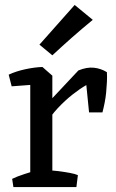

<svg xmlns="http://www.w3.org/2000/svg" viewBox="-20 -754 467 774"><path d="M102 0V-447L151 -484L191 -449V0ZM162 -248 142 -306 296 -470Q330 -484 358.5 -481Q387 -478 411 -463Q412 -444 411 -423.5Q410 -403 408 -382Q406 -361 402 -340.5Q398 -320 393 -301H339L328 -411Q303 -397 272.5 -373Q242 -349 212.5 -317.5Q183 -286 162 -248ZM27 -406 15 -453Q45 -467 82.5 -475Q120 -483 151 -484L164 -459L120 -413ZM34 0 29 -33Q47 -42 77.5 -52Q108 -62 127 -67L113 0ZM175 0 176 -67Q193 -67 216.5 -64Q240 -61 261.5 -57Q283 -53 294 -48L288 0ZM191 -531 139 -574 281 -734 354 -674Q309 -637 271 -603.5Q233 -570 191 -531Z"/></svg>

Font: Eczar
Style: Regular
Weight: 400
Designer: Vaibhav Singh
Foundry: Rosetta Type Foundry
Version: Version 2.000